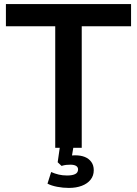

<svg xmlns="http://www.w3.org/2000/svg" viewBox="-20 -725 671 942"><path d="M251 0V-596H9V-705H623V-596H381V0ZM318 197Q289 197 260.5 191.5Q232 186 213 176L231 119Q249 127 268 131.5Q287 136 309 136Q335 136 349 129Q363 122 363 106Q363 95 353.5 89Q344 83 325 83Q315 83 305 84Q295 85 282 89L263 71L276 -20H343L330 57L298 45Q310 41 323.5 39Q337 37 348 37Q376 37 396 45Q416 53 428 69.5Q440 86 440 110Q440 137 424.5 156.5Q409 176 381.5 186.5Q354 197 318 197Z"/></svg>

Font: Nunito Sans 11pt
Style: Bold
Weight: 700
Version: Version 3.101;gftools[0.9.27]